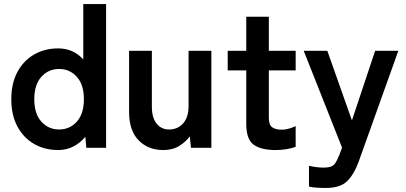

<svg xmlns="http://www.w3.org/2000/svg" viewBox="-20 -733 2014 952"><path d="M268 11Q202 11 149.5 -19Q97 -49 66.5 -105.5Q36 -162 36 -241Q36 -320 66.5 -376.5Q97 -433 149.5 -463Q202 -493 268 -493Q344 -493 393 -438V-713H506V0H408L403 -55Q378 -24 343.5 -6.5Q309 11 268 11ZM273 -91Q326 -91 361 -130Q396 -169 396 -241Q396 -313 361 -352Q326 -391 273 -391Q220 -391 185 -352Q150 -313 150 -241Q150 -169 185 -130Q220 -91 273 -91Z M790 11Q715 11 667.5 -37Q620 -85 620 -179V-481H733V-204Q733 -149 756.5 -120Q780 -91 818 -91Q861 -91 888 -121Q915 -151 915 -209V-481H1028V0H927L921 -57Q902 -30 869 -9.5Q836 11 790 11Z M1347 11Q1276 11 1238.5 -15Q1201 -41 1201 -119V-384H1109V-481H1201V-650H1313V-481H1446V-384H1313V-148Q1313 -114 1329.5 -102Q1346 -90 1377 -90Q1396 -90 1415.5 -96Q1435 -102 1446 -108V-5Q1428 2 1401 6.5Q1374 11 1347 11Z M1595 199Q1571 199 1550 197.5Q1529 196 1512 192V89Q1529 93 1547.5 95.5Q1566 98 1583 98Q1610 98 1623.5 92Q1637 86 1645 72Q1653 58 1663 34L1676 -1L1486 -481H1603L1725 -136L1840 -481H1955L1759 67Q1735 133 1700.5 166Q1666 199 1595 199Z"/></svg>

Font: Zen Kaku Gothic Antique
Style: Bold
Weight: 700
Designer: Yoshimichi Ohira
Foundry: Positype
Version: Version 1.001